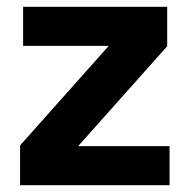

<svg xmlns="http://www.w3.org/2000/svg" viewBox="-20 -545 558 565"><path d="M479 0V-115H210L472 -409V-525H48V-410H300L39 -117V0Z"/></svg>

Font: IBM Plex Devanagari
Style: Bold
Weight: 700
Designer: Mike Abbink, Paul van der Laan, Pieter van Rosmalen, Erin McLaughlin
Foundry: Bold Monday
Version: Version 1.0